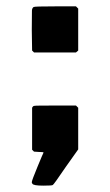

<svg xmlns="http://www.w3.org/2000/svg" viewBox="-20 -478 346 604"><path d="M226 -319 219 -313H87L81 -319L80 -384Q80 -437 80.5 -445Q81 -453 86 -456Q89 -458 154 -458H219L226 -451ZM81 -139Q84 -145 88 -145Q89 -146 154 -146H219L226 -139V-8L187 47Q149 103 146 104Q144 106 116 106Q85 106 82 100Q80 98 80 95Q80 90 98 46.5Q116 3 117 2Q117 0 102 0L87 -1L81 -7Z"/></svg>

Font: MathJax_SansSerif
Style: Bold
Weight: 700
Version: Version 1.1